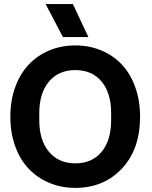

<svg xmlns="http://www.w3.org/2000/svg" viewBox="-20 -913 747 943"><path d="M350.1 9.8Q281.2 9.8 222.7 -14.6Q164.1 -39.1 121.6 -83.5Q79.1 -127.9 54.9 -194.1Q30.8 -260.3 30.8 -339.8Q30.8 -419.4 54.9 -485.6Q79.1 -551.8 121.6 -596.4Q164.1 -641.1 222.7 -665.5Q281.2 -689.9 350.1 -689.9Q418.5 -689.9 477.1 -665.5Q535.6 -641.1 577.9 -596.4Q620.1 -551.8 644 -485.6Q668 -419.4 668 -339.8Q668 -180.2 578.9 -85.2Q489.7 9.8 350.1 9.8ZM172.9 -323.2Q172.9 -224.1 220.5 -167.5Q268.1 -110.8 350.1 -110.8Q432.1 -110.8 479 -167.2Q525.9 -223.6 525.9 -323.2V-356.9Q525.9 -456.1 479 -512.5Q432.1 -568.8 350.1 -568.8Q268.1 -568.8 220.5 -512.5Q172.9 -456.1 172.9 -356.9ZM204.1 -893.1H337.9L414.1 -731H289.1Z"/></svg>

Font: TASA Orbiter Deck
Style: Bold
Weight: 700
Designer: Weizhong Zhang
Version: Version 1.000;Glyphs 3.1.2 (3151)